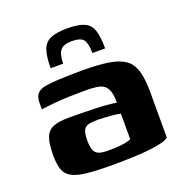

<svg xmlns="http://www.w3.org/2000/svg" viewBox="-111 -687 756 791"><g transform="rotate(-20 267.0 -291.5)"><path d="M266 -588Q315 -588 341 -576.5Q367 -565 376.5 -536.5Q386 -508 386 -457H330Q330 -497 318.5 -514.5Q307 -532 266 -532Q230 -532 216 -514.5Q202 -497 202 -457H147Q147 -507 156.5 -535.5Q166 -564 192 -576Q218 -588 266 -588ZM253 5Q183 5 140 0.5Q97 -4 73.5 -17Q50 -30 42 -54Q34 -78 34 -116Q34 -167 44 -193.5Q54 -220 79 -230Q104 -240 146 -240Q171 -240 203.5 -239.5Q236 -239 267.5 -238Q299 -237 322.5 -234.5Q346 -232 355 -230Q355 -261 349.5 -279Q344 -297 332 -306.5Q320 -316 300 -319Q280 -322 251 -322Q216 -322 181.5 -321Q147 -320 114.5 -317Q82 -314 55 -310V-338Q55 -365 67 -378Q79 -391 100 -395Q123 -400 168.5 -402Q214 -404 267 -404Q334 -404 379.5 -397Q425 -390 451 -372Q477 -354 488 -318.5Q499 -283 499 -224V-25Q483 -10 419.5 -2.5Q356 5 253 5ZM252 -57Q280 -57 299.5 -58.5Q319 -60 333 -63Q347 -66 355 -70V-182Q344 -185 324.5 -187Q305 -189 285 -190Q265 -191 254 -191Q230 -191 215 -187Q200 -183 193.5 -169Q187 -155 187 -126Q187 -101 192 -85.5Q197 -70 211 -63.5Q225 -57 252 -57Z"/></g></svg>

Font: r_Genos
Style: Bold
Weight: 700
Designer: Robert E. Leuschke
Foundry: Robert E. Leuschke
Version: Version 2.000;June 29, 2024;FontCreator 14.0.0.2814 32-bit